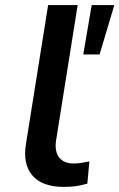

<svg xmlns="http://www.w3.org/2000/svg" viewBox="-20 -725 469 754"><path d="M231 9Q146 9 107.5 -35.5Q69 -80 82 -160L169 -705H285L200 -172Q196 -146 202.5 -125.5Q209 -105 226 -94Q243 -83 269 -83Q284 -83 300.5 -85.5Q317 -88 331 -91L323 -4Q300 3 278.5 6Q257 9 231 9ZM307 -511 340 -705H429L371 -511Z"/></svg>

Font: Nunito Sans 7pt SemiExpanded SemiBold
Style: Italic
Weight: 600
Width: 6
Italic angle: -9°
Designer: Vernon Adams
Foundry: Vernon Adams
Version: Version 3.101;gftools[0.9.27]